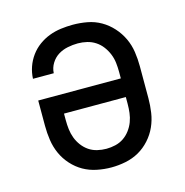

<svg xmlns="http://www.w3.org/2000/svg" viewBox="-85 -608 671 696"><g transform="rotate(-15 250.0 -260.0)"><path d="M250 8Q223 8 196 2.5Q169 -3 146 -16Q123 -29 104.5 -49.5Q86 -70 75 -94.5Q64 -119 60 -146Q56 -173 56 -200V-295H366V-320Q366 -337 364 -354Q362 -371 355.5 -387Q349 -403 338.5 -417Q328 -431 313.5 -440.5Q299 -450 282 -454Q265 -458 248 -458Q229 -458 209.5 -454Q190 -450 174 -440Q158 -430 147.5 -413Q137 -396 136 -376H58Q59 -399 66.5 -420.5Q74 -442 87.5 -460.5Q101 -479 119.5 -492.5Q138 -506 159 -514Q180 -522 203 -525Q226 -528 248 -528Q275 -528 302 -523Q329 -518 352.5 -504.5Q376 -491 394.5 -470.5Q413 -450 424.5 -425.5Q436 -401 440 -374Q444 -347 444 -320V-200Q444 -173 440 -146Q436 -119 425 -94.5Q414 -70 395.5 -49.5Q377 -29 354 -16Q331 -3 304 2.5Q277 8 250 8ZM250 -62Q267 -62 284 -66Q301 -70 315 -79.5Q329 -89 339.5 -103Q350 -117 356 -133Q362 -149 364 -166Q366 -183 366 -200V-225H134V-200Q134 -183 136 -166Q138 -149 144 -133Q150 -117 160.5 -103Q171 -89 185 -79.5Q199 -70 216 -66Q233 -62 250 -62Z"/></g></svg>

Font: Iosevka NFM
Style: Regular
Weight: 400
Monospace: yes
Designer: Belleve Invis
Foundry: Belleve Invis
Version: Version 29.0.4; ttfautohint (v1.8.4);Nerd Fonts 3.3.0